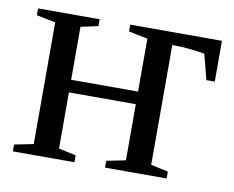

<svg xmlns="http://www.w3.org/2000/svg" viewBox="-58 -533 740 607"><g transform="rotate(10 311.5 -229.5)"><path d="M608.4 -328.1H581.5L560.5 -409.2Q506.3 -418.5 463.4 -418.5H456.1V-34.2L511.7 -22V0H314V-22L375 -34.2V-214.4H160.2V-34.2L215.8 -22V0H18.1V-22L79.1 -34.2V-424.8L18.1 -437V-459H215.8V-437L160.2 -424.8V-254.9H375V-424.8L314 -437V-459H608.4Z"/></g></svg>

Font: Times New Roman
Style: Regular
Weight: 400
Designer: Steve Matteson
Foundry: Ascender Corporation
Version: Version 2.00.3